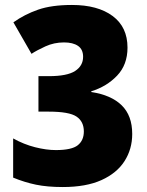

<svg xmlns="http://www.w3.org/2000/svg" viewBox="-20 -744 594 774"><path d="M494 -552Q494 -483 452 -439Q410 -395 348 -376V-373Q428 -361 470.5 -319.5Q513 -278 513 -204Q513 -143 482 -94.5Q451 -46 389 -18Q327 10 233 10Q171 10 125 0.5Q79 -9 33 -28V-186Q76 -162 121.5 -150.5Q167 -139 205 -139Q269 -139 293.5 -158.5Q318 -178 318 -214Q318 -254 288.5 -274Q259 -294 176 -294H135V-437H177Q251 -437 283 -458Q315 -479 315 -515Q315 -545 294.5 -559Q274 -573 238 -573Q198 -573 163 -557Q128 -541 107 -527L34 -654Q79 -686 133.5 -705Q188 -724 270 -724Q374 -724 434 -679.5Q494 -635 494 -552Z"/></svg>

Font: Noto Sans Bengali SemiCondensed Black
Style: Regular
Weight: 900
Width: 4
Designer: Joana Ranito - Universal Thirst; Jelle Bosma - Monotype Design Team
Foundry: Universal Thirst ehf.
Version: Version 3.000; ttfautohint (v1.8.4.7-5d5b)